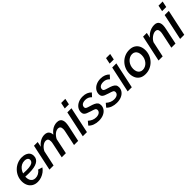

<svg xmlns="http://www.w3.org/2000/svg" viewBox="338 -2165 3610 3610"><g transform="rotate(-45 2142.5 -360.0)"><path d="M229 10Q163 10 116 -19Q69 -48 44.5 -98Q20 -148 20 -211Q20 -276 44 -333.5Q68 -391 112 -436Q156 -481 214.5 -506.5Q273 -532 342 -532Q396 -532 436.5 -515.5Q477 -499 499.5 -467.5Q522 -436 522 -388Q522 -308 449.5 -266Q377 -224 229 -224Q201 -224 166 -225.5Q131 -227 87 -231L102 -302Q142 -300 173 -298Q204 -296 231 -296Q302 -296 343 -307Q384 -318 402 -338.5Q420 -359 420 -385Q420 -408 409 -422Q398 -436 378 -443.5Q358 -451 330 -451Q286 -451 249 -431.5Q212 -412 185.5 -377.5Q159 -343 144.5 -300Q130 -257 130 -209Q130 -171 142.5 -139.5Q155 -108 181.5 -89.5Q208 -71 248 -71Q291 -71 331 -92.5Q371 -114 394 -151L481 -124Q456 -85 416 -54.5Q376 -24 327.5 -7Q279 10 229 10Z M657 -523H756L734 -418Q773 -471 828 -501.5Q883 -532 941 -532Q981 -532 1007.5 -517.5Q1034 -503 1047 -476.5Q1060 -450 1062 -413Q1091 -452 1124.5 -478.5Q1158 -505 1195.5 -518.5Q1233 -532 1271 -532Q1315 -532 1340.5 -516Q1366 -500 1377 -472Q1388 -444 1388 -407Q1388 -389 1385 -367Q1382 -345 1377 -319L1309 0H1199L1261 -293Q1269 -329 1269 -356Q1269 -396 1252 -415Q1235 -434 1205 -434Q1176 -434 1146.5 -418.5Q1117 -403 1091.5 -375Q1066 -347 1047 -310L982 0H872L934 -293Q939 -312 940.5 -327.5Q942 -343 942 -357Q942 -397 926 -415.5Q910 -434 879 -434Q837 -434 793 -400Q749 -366 722 -311L655 0H545Z M1544 -523H1654L1542 0H1432ZM1587 -730H1697L1672 -609H1562Z M1854 10Q1791 10 1736 -10Q1681 -30 1646 -69L1705 -139Q1741 -106 1781.5 -89Q1822 -72 1866 -72Q1900 -72 1925.5 -82Q1951 -92 1965 -110Q1979 -128 1979 -152Q1979 -183 1953 -196Q1927 -209 1874 -224Q1823 -240 1790 -254Q1757 -268 1741.5 -289Q1726 -310 1726 -345Q1726 -400 1756.5 -442Q1787 -484 1839 -508Q1891 -532 1956 -532Q2015 -532 2059.5 -514Q2104 -496 2135 -462L2074 -396Q2046 -425 2015.5 -438Q1985 -451 1947 -451Q1914 -451 1888.5 -442Q1863 -433 1848.5 -415Q1834 -397 1834 -371Q1834 -344 1854 -332Q1874 -320 1925 -306Q1979 -291 2016 -274Q2053 -257 2071.5 -233Q2090 -209 2090 -170Q2090 -119 2061 -78Q2032 -37 1979 -13.5Q1926 10 1854 10Z M2331 10Q2268 10 2213 -10Q2158 -30 2123 -69L2182 -139Q2218 -106 2258.5 -89Q2299 -72 2343 -72Q2377 -72 2402.5 -82Q2428 -92 2442 -110Q2456 -128 2456 -152Q2456 -183 2430 -196Q2404 -209 2351 -224Q2300 -240 2267 -254Q2234 -268 2218.5 -289Q2203 -310 2203 -345Q2203 -400 2233.5 -442Q2264 -484 2316 -508Q2368 -532 2433 -532Q2492 -532 2536.5 -514Q2581 -496 2612 -462L2551 -396Q2523 -425 2492.5 -438Q2462 -451 2424 -451Q2391 -451 2365.5 -442Q2340 -433 2325.5 -415Q2311 -397 2311 -371Q2311 -344 2331 -332Q2351 -320 2402 -306Q2456 -291 2493 -274Q2530 -257 2548.5 -233Q2567 -209 2567 -170Q2567 -119 2538 -78Q2509 -37 2456 -13.5Q2403 10 2331 10Z M2737 -523H2847L2735 0H2625ZM2780 -730H2890L2865 -609H2755Z M3095 10Q3023 10 2975.5 -20Q2928 -50 2905.5 -100.5Q2883 -151 2883 -211Q2883 -276 2906.5 -334Q2930 -392 2973 -437Q3016 -482 3073 -507Q3130 -532 3196 -532Q3269 -532 3316.5 -502Q3364 -472 3387 -422Q3410 -372 3410 -311Q3410 -246 3386.5 -188Q3363 -130 3320 -85.5Q3277 -41 3219.5 -15.5Q3162 10 3095 10ZM3113 -84Q3148 -84 3181 -99.5Q3214 -115 3239.5 -144Q3265 -173 3280 -211.5Q3295 -250 3295 -296Q3295 -338 3282 -369.5Q3269 -401 3243 -419.5Q3217 -438 3179 -438Q3144 -438 3111.5 -422Q3079 -406 3053 -377Q3027 -348 3012 -309Q2997 -270 2997 -225Q2997 -184 3010 -152Q3023 -120 3049.5 -102Q3076 -84 3113 -84Z M3558 -523H3657L3635 -418Q3661 -453 3697 -478.5Q3733 -504 3775 -518Q3817 -532 3860 -532Q3904 -532 3929 -516Q3954 -500 3965 -472.5Q3976 -445 3976 -410Q3976 -389 3972.5 -366Q3969 -343 3964 -319L3897 0H3787L3849 -293Q3853 -312 3855 -327.5Q3857 -343 3857 -357Q3857 -397 3840.5 -415.5Q3824 -434 3793 -434Q3764 -434 3731.5 -418Q3699 -402 3670 -374.5Q3641 -347 3623 -311L3556 0H3446Z M4132 -523H4242L4130 0H4020ZM4175 -730H4285L4260 -609H4150Z"/></g></svg>

Font: Raleway Thin SemiBold
Style: Italic
Weight: 600
Italic angle: -12°
Version: Version 4.026